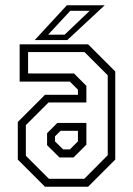

<svg xmlns="http://www.w3.org/2000/svg" viewBox="-20 -708 504 728"><path d="M150.5 0 47.5 -103V-245.5L150.5 -348.5H275.5V-368L245 -398.5H54.5V-540H314L417 -437V-103L314 0ZM165.5 -30H299.5L388.5 -119.5V-422.5L300.5 -510.5H86.5V-429.5H260.5L307.5 -382.5V-319.5H164L78 -233.5V-117.5ZM205.5 -111 158.5 -157.5V-203L197.5 -242H307.5V-159.5L259 -111ZM219.5 -141.5H245L275.5 -172V-212H209.5L188.5 -191V-172ZM111.5 -556 233.5 -688H377L235 -556ZM162.5 -576.5H225L320 -667H246.5Z"/></svg>

Font: Tourney Condensed Light
Style: Regular
Weight: 300
Width: 3
Designer: Tyler Finck
Foundry: Etcetera Type Co
Version: Version 1.010; ttfautohint (v1.8.3)